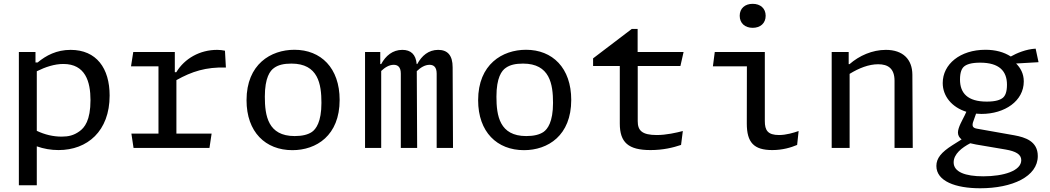

<svg xmlns="http://www.w3.org/2000/svg" viewBox="-20 -792 5620 1028"><path d="M567 -280.5C567 -426.5 496.5 -525 358 -525C283 -525 226.5 -495 181.5 -457.5H170V-513.5H81V200H177V-8.5C213.5 4.5 252.5 11.5 293.5 11.5C447.5 11.5 567 -89.5 567 -280.5ZM177 -91.5V-410.5C223.5 -433.5 272 -449.5 319 -449.5C437 -449.5 464.5 -355 464.5 -256C464.5 -147.5 433 -108 404 -88C375 -67.5 347.5 -60.5 310 -60.5C264.5 -60.5 220 -71 177 -91.5Z M916 -513.5H693.5L681.5 -437H828.5V-76.5H683.5L695 0H1101.5L1113 -76.5H924.5V-363C1007.5 -409.5 1082.5 -433.5 1189.5 -430.5L1184.5 -520.5C1170.5 -523.5 1157 -525 1142.5 -525C1050 -525 968.5 -479 924 -405.5H916Z M1545.5 12C1673.5 12 1798.5 -66 1798.5 -257C1798.5 -428.5 1698 -525.5 1556.5 -525.5C1430 -525.5 1300 -448 1300 -255.5C1300 -85 1401.5 12 1545.5 12ZM1557.5 -63.5C1414.5 -63.5 1398 -173 1398 -274.5C1398 -376.5 1426 -414 1448.5 -429C1470.5 -444.5 1499.5 -451.5 1540.5 -451.5C1684 -451.5 1701 -341.5 1701 -241C1701 -138.5 1671.5 -100.5 1650 -85.5C1628.5 -71 1598.5 -63.5 1557.5 -63.5Z M2213.5 0 2211.5 -411C2232 -430.5 2255 -445 2280 -445C2300 -445 2318 -435 2318 -398V0H2405.5L2403.5 -432C2403.5 -495 2377 -525 2326 -525C2274.5 -525 2238 -493.5 2214 -449H2211C2206.5 -500.5 2180 -525 2134 -525C2082.5 -525 2045 -493.5 2021 -449H2016V-513.5H1934.5V0H2021V-412C2041 -431 2063.5 -445 2088 -445C2108 -445 2126 -435 2126 -398V0Z M2785.5 12C2913.5 12 3038.5 -66 3038.5 -257C3038.5 -428.5 2938 -525.5 2796.5 -525.5C2670 -525.5 2540 -448 2540 -255.5C2540 -85 2641.5 12 2785.5 12ZM2797.5 -63.5C2654.5 -63.5 2638 -173 2638 -274.5C2638 -376.5 2666 -414 2688.5 -429C2710.5 -444.5 2739.5 -451.5 2780.5 -451.5C2924 -451.5 2941 -341.5 2941 -241C2941 -138.5 2911.5 -100.5 2890 -85.5C2868.5 -71 2838.5 -63.5 2797.5 -63.5Z M3155.5 -438.5H3298.5V-130.5C3298.5 -29.5 3344 11.5 3463 11.5C3531 11.5 3585 -2 3626.5 -16L3636 -90.5C3602 -81.5 3546.5 -69 3497 -69C3415.5 -69 3394.5 -94.5 3394.5 -143.5V-438.5H3623L3640 -513.5H3394V-637H3362.5L3155.5 -479.5Z M3978.5 -130.5C3978.5 -29.5 4016 11.5 4115 11.5C4169.5 11.5 4215 -2 4248 -16L4256 -90.5C4230.5 -81.5 4189 -69 4151.5 -69C4090.5 -69 4075 -94.5 4075 -143.5V-513.5H3807L3797 -437H3979ZM4010 -643C4051 -643 4079.5 -667.5 4079.5 -707.5C4079.5 -747.5 4051 -771.5 4010 -771.5C3969 -771.5 3940.5 -747.5 3940.5 -707.5C3940.5 -667.5 3969 -643 4010 -643Z M4867 0 4865 -392C4864.5 -474.5 4814.5 -525 4723 -525C4650.5 -525 4580.5 -494 4528.5 -448.5H4524V-513.5H4433V0H4529V-396.5C4579.5 -427.5 4631.5 -448 4682 -448C4734.5 -448 4769.5 -425.5 4769.5 -359.5V0Z M5234.5 -182C5360 -182 5461.5 -251.5 5461.5 -356C5461.5 -399 5443 -429 5420.5 -452L5540.5 -459L5525 -531.5C5474 -529 5422.5 -507 5392 -489.5C5354.5 -513.5 5309.5 -525.5 5256 -525.5C5121 -525.5 5027.5 -448.5 5027.5 -347.5C5027.5 -276.5 5077 -217.5 5154 -193.5L5145.5 -175C5134 -151 5109 -110 5109 -82.5C5109 -68 5115.5 -55.5 5128.5 -45.5L5078.5 -14C5020 23.5 4993.5 55 4993.5 96.5C4993.5 178 5096 216 5228 216C5400 216 5536.5 153.5 5536.5 43.5C5536.5 -36.5 5468 -57 5411.5 -67.5L5211 -103C5191.5 -106.5 5183 -114 5189.5 -137L5206 -183.5C5215 -182.5 5224.5 -182 5234.5 -182ZM5371.5 -338.5C5371.5 -299 5362 -278.5 5349 -268C5335.5 -257.5 5312 -248 5263.5 -248C5160.5 -248 5120 -293.5 5120 -366C5120 -405.5 5129.5 -426 5142.5 -436.5C5155.5 -447 5179.5 -456.5 5228 -456.5C5330.5 -456.5 5371.5 -411 5371.5 -338.5ZM5086 77.5C5086 32.5 5130 -1.5 5175 -25C5184 -22.5 5194 -20.5 5205 -18.5L5364 8.5C5419 18 5448 34.5 5448 65.5C5448 123 5353 152 5244.5 152C5147.5 152 5086 128.5 5086 77.5Z"/></svg>

Font: Monaspace Argon
Style: Regular
Weight: 400
Designer: Riley Cran & the Lettermatic Team
Foundry: Lettermatic
Version: Version 1.200 (Monaspace Argon)